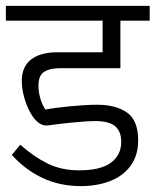

<svg xmlns="http://www.w3.org/2000/svg" viewBox="-26 -629 534 659"><path d="M106 -335Q106 -314.5 112.1 -292.2Q118.2 -270 129.9 -252.9Q158.7 -258.8 214.1 -264.2Q269.5 -269.5 308.1 -269.5Q371.1 -269.5 409.7 -242.9Q448.2 -216.3 448.2 -147Q448.2 -95.2 422.1 -59.8Q396 -24.4 351.3 -7.3Q306.6 9.8 251.5 9.8Q180.2 9.8 120.8 -17.8Q61.5 -45.4 14.6 -97.2L43.5 -132.3Q90.3 -90.8 137.5 -67.6Q184.6 -44.4 246.1 -44.4Q319.3 -44.4 354.7 -70.6Q390.1 -96.7 390.1 -142.1Q390.1 -177.7 369.4 -195.6Q348.6 -213.4 301.3 -213.4Q271 -213.4 220.7 -208.3Q170.4 -203.1 140.1 -198.7Q137.7 -198.2 132.8 -198.2Q115.7 -198.2 100.1 -212.9Q79.1 -232.9 64 -273.2Q48.8 -313.5 48.8 -351.6Q48.8 -398.9 79.3 -423.8Q109.9 -448.7 168.5 -449.7H326.2V-558.1H-5.9V-608.9H487.8V-558.1H387.2V-395H184.6Q153.3 -395 136 -387.9Q118.7 -380.9 112.3 -367.9Q106 -355 106 -335Z"/></svg>

Font: Varta
Style: Light
Weight: 300
Designer: Joana Correia, Viktoriya Grabowska, Eben Sorkin
Foundry: Sorkin Type
Version: Version 1.002; ttfautohint (v1.3) -l 8 -r 24 -G 200 -x 12 -H